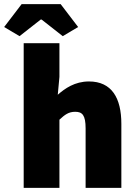

<svg xmlns="http://www.w3.org/2000/svg" viewBox="-56 -904 658 924"><path d="M58 0H230V-328C256 -352 274 -366 306 -366C340 -366 356 -350 356 -286V0H528V-308C528 -432 482 -512 372 -512C304 -512 256 -478 222 -448L230 -534V-696H58ZM-36 -774 38 -730 140 -810H144L246 -730L320 -774L236 -884H48Z"/></svg>

Font: Giro Sans Black
Style: Regular
Weight: 900
Designer: Paul D. Hunt
Foundry: Adobe Systems Incorporated
Version: Version 1.000;PS 1.0;hotconv 1.0.88;makeotf.lib2.5.647800